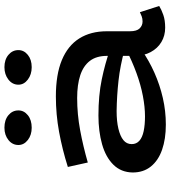

<svg xmlns="http://www.w3.org/2000/svg" viewBox="29 -784 768 866"><g transform="rotate(-90 413.0 -351.0)"><path d="M721 10Q685 10 656.5 -7Q628 -24 611 -55.5Q594 -87 594 -129V-252Q594 -300 571.5 -329.5Q549 -359 506.5 -373Q464 -387 404 -387Q331 -387 258.5 -373.5Q186 -360 113 -339L93 -429Q172 -454 251 -468.5Q330 -483 411 -483Q510 -483 575 -456Q640 -429 672.5 -377.5Q705 -326 705 -253V-149Q705 -118 718 -105Q731 -92 749 -92Q762 -92 772.5 -96Q783 -100 791 -104L819 -17Q803 -7 779 1.5Q755 10 721 10ZM284 13Q219 13 170.5 -4Q122 -21 95 -54.5Q68 -88 68 -137Q69 -189 103 -223.5Q137 -258 195 -274.5Q253 -291 325 -291Q416 -291 488 -276Q560 -261 622 -239V-173Q550 -193 482 -200.5Q414 -208 345 -209Q299 -209 265.5 -201Q232 -193 214 -178.5Q196 -164 196 -141Q196 -120 211 -106.5Q226 -93 254.5 -87Q283 -81 321 -81Q363 -81 413 -90.5Q463 -100 516.5 -119.5Q570 -139 622 -166L620 -96Q573 -63 518 -38.5Q463 -14 404 -0.5Q345 13 284 13ZM543 -592Q510 -592 487 -609.5Q464 -627 464 -652Q464 -679 487 -697Q510 -715 543 -715Q577 -715 598.5 -697Q620 -679 620 -652Q620 -627 598.5 -609.5Q577 -592 543 -592ZM270 -592Q237 -592 214.5 -609.5Q192 -627 192 -652Q192 -679 214.5 -697Q237 -715 270 -715Q305 -715 326.5 -697Q348 -679 348 -652Q348 -627 326.5 -609.5Q305 -592 270 -592Z"/></g></svg>

Font: BioRhyme SemiExpanded SemiBold
Style: Regular
Weight: 600
Width: 6
Designer: Aoife Mooney
Foundry: Aoife Mooney Type
Version: Version 1.600;gftools[0.9.33]